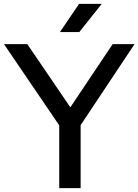

<svg xmlns="http://www.w3.org/2000/svg" viewBox="-38 -967 711 987"><path d="M266.5 0V-368L289.5 -289L-17.5 -740H102.5L341.5 -389H306L541 -740H653.5L353.5 -289L376.5 -366.5V0ZM270 -802 368.5 -947H485L369.5 -802Z"/></svg>

Font: Encode Sans SC SemiExpanded Medium
Style: Regular
Weight: 500
Width: 6
Designer: Multiple Designers
Foundry: Impallari Type
Version: Version 3.002